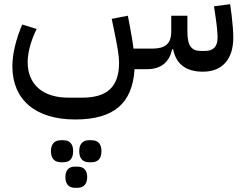

<svg xmlns="http://www.w3.org/2000/svg" viewBox="-20 -330 1175 916"><path d="M404 444H417C446 444 464 428 464 391C464 355 446 339 417 339H404C377 339 358 355 358 391C358 428 377 444 404 444ZM337 566H350C377 566 396 550 396 515C396 480 377 465 350 465H337C310 465 292 480 292 515C292 550 310 566 337 566ZM270 444H283C311 444 329 428 329 391C329 355 311 339 283 339H270C242 339 223 355 223 391C223 428 242 444 270 444ZM948 12C1041 12 1093 -48 1093 -151C1093 -178 1090 -217 1085 -258L1078 -310L1001 -300L1009 -245C1015 -206 1018 -171 1018 -151C1018 -107 998 -87 957 -87H939C893 -87 874 -112 874 -180V-255H797V-180C797 -121 768 -98 705 -98H617C614 -125 608 -158 600 -202L590 -255L513 -240L524 -187C541 -105 548 -63 548 -31C548 84 492 136 371 136H307C184 136 112 73 112 -34C112 -81 129 -140 155 -192L86 -213C57 -145 39 -74 39 -14C39 145 148 240 339 240C522 240 612 164 622 0H682C748 0 789 -34 801 -95H806C820 -25 866 12 948 12Z"/></svg>

Font: IBM Plex Arabic Text
Style: Regular
Weight: 450
Designer: Mike Abbink, Paul van der Laan, Pieter van Rosmalen, Wael Morcos, Khajak Apelian
Foundry: Bold Monday
Version: Version 1.0